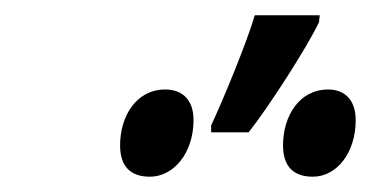

<svg xmlns="http://www.w3.org/2000/svg" viewBox="-20 -858 507 251"><path d="M256 -685H305C329 -715 381 -795 397 -829L398 -838H313C304 -806 272 -728 256 -694ZM176 -627C207 -627 233 -658 233 -701C233 -727 219 -741 196 -741C158 -741 137 -706 137 -668C137 -641 150 -627 176 -627ZM389 -627C420 -627 445 -658 445 -701C445 -727 431 -741 409 -741C371 -741 350 -706 350 -668C350 -641 363 -627 389 -627Z"/></svg>

Font: Noto Sans UI Condensed Medium
Style: Italic
Weight: 500
Width: 3
Italic angle: -12°
Designer: Monotype Design Team
Foundry: Monotype Imaging Inc.
Version: Version 1.901